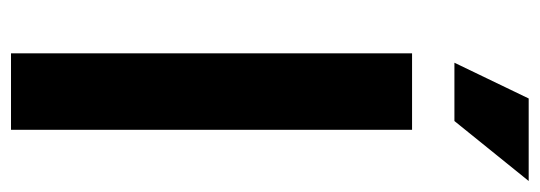

<svg xmlns="http://www.w3.org/2000/svg" viewBox="-336 -645 981 349"><g transform="rotate(90 154.5 -470.5)"><path d="M216 0H77V-729H216ZM94 -806 159 -941H309L200 -806Z"/></g></svg>

Font: BDO Grotesk DemiBold
Style: Regular
Weight: 600
Designer: Deni Anggara
Foundry: Lokal Container
Version: Version 2.000